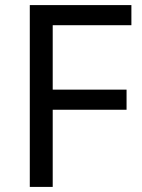

<svg xmlns="http://www.w3.org/2000/svg" viewBox="-20 -734 559 754"><path d="M187 0V-303H477V-382H187V-635H496V-714H97V0Z"/></svg>

Font: Noto Sans Tifinagh Agraw Imazighen
Style: Regular
Weight: 400
Designer: JamraPatel
Foundry: JamraPatel LLC
Version: Version 2.006